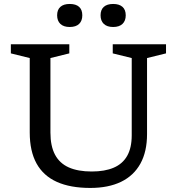

<svg xmlns="http://www.w3.org/2000/svg" viewBox="-20 -916 872 946"><path d="M629 -249.5V-630L535.5 -653V-698H798V-653L704.5 -630V-255.5Q704.5 -169 671.8 -109.8Q639 -50.5 576.5 -20.2Q514 10 425 10Q326.5 10 260.2 -19.8Q194 -49.5 160.2 -110.2Q126.5 -171 126.5 -263.5V-630L33.5 -653V-698H321.5V-653L228.5 -630V-262.5Q228.5 -196.5 251 -154Q273.5 -111.5 318.8 -91.2Q364 -71 432 -71Q496.5 -71 540.2 -89.8Q584 -108.5 606.5 -148Q629 -187.5 629 -249.5ZM323.5 -783Q293.5 -783 277.5 -798.2Q261.5 -813.5 261.5 -840.5Q261.5 -868 277.5 -882.2Q293.5 -896.5 323.5 -896.5Q354 -896.5 369.8 -882.2Q385.5 -868 385.5 -840.5Q385.5 -813.5 369.8 -798.2Q354 -783 323.5 -783ZM537.5 -783Q507.5 -783 491.5 -798.2Q475.5 -813.5 475.5 -840.5Q475.5 -868 491.5 -882.2Q507.5 -896.5 537.5 -896.5Q567.5 -896.5 583.5 -882.2Q599.5 -868 599.5 -840.5Q599.5 -813.5 583.5 -798.2Q567.5 -783 537.5 -783Z"/></svg>

Font: Newsreader 9pt
Style: Regular
Weight: 400
Designer: Hugues Gentile
Foundry: Production Type
Version: Version 1.003